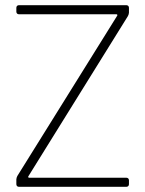

<svg xmlns="http://www.w3.org/2000/svg" viewBox="-20 -720 560 740"><path d="M53 0H467C473 0 477 -4 477 -10V-25C477 -31 473 -35 467 -35H92C89 -35 88 -38 89 -40L473 -658C475 -662 477 -667 477 -671V-690C477 -696 473 -700 467 -700H53C47 -700 43 -696 43 -690V-675C43 -669 47 -665 53 -665H429C432 -665 433 -662 432 -660L47 -42C45 -38 43 -33 43 -29V-10C43 -4 47 0 53 0Z"/></svg>

Font: Barlow ExtraLight
Style: Regular
Weight: 275
Designer: Jeremy Tribby
Foundry: Tribby Type
Version: Version 1.422;hotconv 1.0.109;makeotfexe 2.5.65596